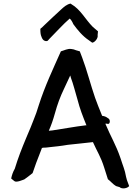

<svg xmlns="http://www.w3.org/2000/svg" viewBox="-20 -997 779 1066"><path d="M42 -6 59 8C70 19 108 1 115 -1C129 -10 144 -23 161 -36C173 -71 187 -111 205 -155L213 -176C215 -176 218 -176 220 -177C231 -177 243 -178 256 -180C284 -183 317 -186 357 -193C405 -199 451 -202 496 -208C520 -154 539 -128 558 -68C567 -40 574 -18 579 -2C594 9 608 27 624 36L644 42C658 55 689 48 697 36L690 17C686 8 683 -2 680 -15C673 -56 663 -74 649 -119C623 -195 595 -238 565 -310C570 -311 573 -311 573 -310L581 -309C592 -310 594 -335 579 -341C570 -348 562 -352 547 -354C531 -393 518 -426 508 -454C484 -523 462 -610 436 -678L423 -712L402 -718C394 -722 385 -724 376 -725C355 -728 337 -717 318 -712C275 -615 229 -519 195 -412C186 -382 177 -356 168 -335C158 -309 145 -276 127 -235C99 -168 81 -122 62 -60C52 -43 46 -25 42 -6ZM204 -837C204 -827 204 -815 207 -802L211 -791C212 -787 215 -782 218 -778C227 -767 241 -767 245 -771L255 -782C289 -816 331 -863 367 -894C375 -888 383 -873 387 -863C411 -830 439 -796 474 -773L492 -760C508 -762 526 -787 522 -802L524 -823C514 -831 505 -839 495 -848C454 -889 427 -945 376 -974L372 -977C352 -974 334 -958 320 -945C290 -918 260 -889 227 -858C221 -852 211 -842 204 -837ZM251 -271C266 -306 273 -326 285 -368C299 -419 314 -459 335 -503C348 -529 358 -554 370 -578C371 -574 373 -569 374 -564C385 -537 401 -475 410 -445C424 -391 438 -356 460 -301H454C401 -295 320 -280 271 -273Z"/></svg>

Font: Hussar Pisanka
Style: Regular
Weight: 400
Designer: Robert Jablonski
Foundry: Cannot Into Space Fonts
Version: Version 1.070